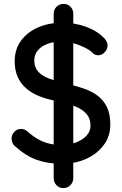

<svg xmlns="http://www.w3.org/2000/svg" viewBox="-20 -826 625 980"><path d="M296 10Q224 10 168 -10Q112 -30 61 -76Q50 -84 44.5 -95.5Q39 -107 39 -119Q39 -138 53 -153Q67 -168 88 -168Q104 -168 118 -157Q156 -122 197.5 -104Q239 -86 295 -86Q335 -86 368.5 -99Q402 -112 422 -134Q442 -156 442 -185Q442 -221 421.5 -244.5Q401 -268 362.5 -283.5Q324 -299 270 -310Q220 -319 180.5 -335Q141 -351 113 -375.5Q85 -400 70 -434Q55 -468 55 -513Q55 -574 87 -618Q119 -662 174 -686Q229 -710 298 -710Q361 -710 416 -690.5Q471 -671 505 -638Q529 -617 529 -593Q529 -575 514.5 -559.5Q500 -544 481 -544Q467 -544 457 -552Q441 -569 414 -582.5Q387 -596 356.5 -605Q326 -614 298 -614Q253 -614 221 -601.5Q189 -589 172 -567.5Q155 -546 155 -517Q155 -483 174.5 -461Q194 -439 229 -425.5Q264 -412 309 -401Q364 -389 407.5 -374Q451 -359 481 -335.5Q511 -312 527 -277Q543 -242 543 -190Q543 -130 509 -85Q475 -40 419.5 -15Q364 10 296 10ZM354 83Q354 104 339.5 119Q325 134 303 134Q282 134 268 119Q254 104 254 83V-755Q254 -777 268.5 -791.5Q283 -806 305 -806Q326 -806 340 -791.5Q354 -777 354 -755Z"/></svg>

Font: Quicksand SemiBold
Style: Regular
Weight: 600
Designer: Andrew Paglinawan
Foundry: Andrew Paglinawan
Version: Version 3.006